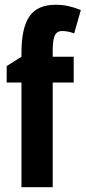

<svg xmlns="http://www.w3.org/2000/svg" viewBox="-20 -785 359 805"><path d="M289 -439H201V0H70V-439H8V-508L70 -547V-564Q70 -668 103.5 -716.5Q137 -765 212 -765Q241 -765 264.5 -760Q288 -755 319 -743L291 -645Q278 -650 265 -652.5Q252 -655 240 -655Q219 -655 210 -636.5Q201 -618 201 -573V-547H289Z"/></svg>

Font: Noto Sans Khmer ExtraCondensed
Style: Bold
Weight: 700
Width: 2
Designer: Danh Hong and the Monotype Design Team
Foundry: Monotype Imaging Inc.
Version: Version 2.004